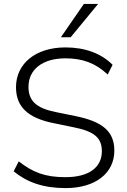

<svg xmlns="http://www.w3.org/2000/svg" viewBox="-20 -956 653 984"><path d="M316 8C470 8 566 -69 566 -184C566 -283 505 -333 367 -361L264 -382C166 -402 126 -439 126 -511C126 -600 198 -657 315 -657C403 -657 469 -633 532 -574L557 -624C498 -683 415 -713 315 -713C164 -713 62 -631 62 -509C62 -407 125 -351 254 -325L356 -304C463 -283 502 -250 502 -181C502 -101 440 -48 315 -48C210 -48 148 -73 76 -129L50 -78C118 -22 202 8 316 8ZM292 -765H342L483 -936H410Z"/></svg>

Font: Poppy and Pepper Light
Style: Regular
Weight: 300
Designer: Thy Ha
Foundry: Thy Ha
Version: Version 0.001;Glyphs 3.2 (3227)